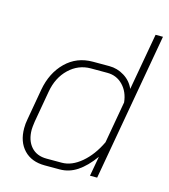

<svg xmlns="http://www.w3.org/2000/svg" viewBox="-107 -785 775 878"><g transform="rotate(15 281.0 -346.0)"><path d="M51 -132Q51 -154 55 -174L81 -322Q96 -405 148 -456Q200 -507 276 -507H354Q392 -507 425 -486.5Q458 -466 473 -431L521 -700H556L432 0H398L415 -94Q378 -43 339.5 -17.5Q301 8 257 8H186Q123 8 87 -30Q51 -68 51 -132ZM258 -24Q305 -24 350.5 -62.5Q396 -101 427 -166L462 -364Q457 -413 427 -444Q397 -475 353 -475H275Q216 -475 172 -433Q128 -391 116 -322L90 -174Q86 -146 86 -135Q86 -84 112.5 -54Q139 -24 186 -24Z"/></g></svg>

Font: Bai Jamjuree ExtraLight
Style: Italic
Weight: 275
Italic angle: -10°
Version: Version 1.000; ttfautohint (v1.6)